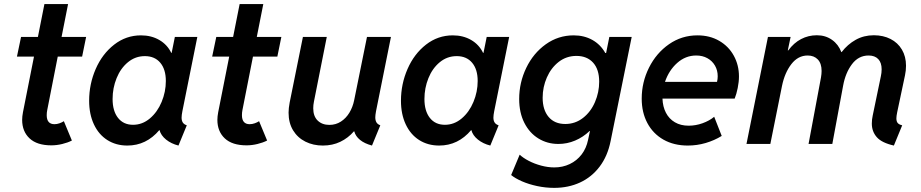

<svg xmlns="http://www.w3.org/2000/svg" viewBox="-20 -701 4484 935"><path d="M87.9 -117.2Q87.9 -133.8 91.8 -154.3L145.5 -425.3H62.5L82.5 -521H164.6L196.3 -681.2H311.5L279.8 -521H399.4L379.9 -425.3H261.2L210 -165Q207.5 -153.3 207.5 -140.1Q207.5 -118.2 217 -107.2Q226.6 -96.2 245.1 -96.2Q257.3 -96.2 269.8 -100.6Q282.2 -105 291 -110.8L330.1 -16.6Q310.1 -6.3 283.2 0.2Q256.3 6.8 230 6.8Q160.2 6.8 124 -27.1Q87.9 -61 87.9 -117.2Z M414.1 -210.4Q414.1 -291.5 446 -365Q478 -438.5 535.9 -483.6Q593.8 -528.8 666.5 -528.8Q717.3 -528.8 756.1 -506.1Q794.9 -483.4 814 -443.4H815.9L831.5 -521H940.9L868.2 -159.7Q864.3 -140.1 864.3 -127.9Q864.3 -113.8 870.1 -104.5Q876 -95.2 889.6 -90.8L849.1 7.8Q814 -1 788.8 -21.2Q763.7 -41.5 756.8 -67.4H755.9Q692.4 7.8 600.1 7.8Q544.9 7.8 502.7 -19Q460.4 -45.9 437.3 -95.5Q414.1 -145 414.1 -210.4ZM787.6 -306.6Q787.6 -363.3 760.5 -395.5Q733.4 -427.7 685.5 -427.7Q639.2 -427.7 603.3 -398.2Q567.4 -368.7 547.9 -320.6Q528.3 -272.5 528.3 -218.8Q528.3 -160.6 554.7 -127Q581.1 -93.3 627.9 -93.3Q673.3 -93.3 710 -124.3Q746.6 -155.3 767.1 -204.6Q787.6 -253.9 787.6 -306.6Z M1038.6 -117.2Q1038.6 -133.8 1042.5 -154.3L1096.2 -425.3H1013.2L1033.2 -521H1115.2L1147 -681.2H1262.2L1230.5 -521H1350.1L1330.6 -425.3H1211.9L1160.6 -165Q1158.2 -153.3 1158.2 -140.1Q1158.2 -118.2 1167.7 -107.2Q1177.2 -96.2 1195.8 -96.2Q1208 -96.2 1220.5 -100.6Q1232.9 -105 1241.7 -110.8L1280.8 -16.6Q1260.7 -6.3 1233.9 0.2Q1207 6.8 1180.7 6.8Q1110.8 6.8 1074.7 -27.1Q1038.6 -61 1038.6 -117.2Z M1385.3 -152.3Q1385.3 -173.8 1390.6 -201.7L1455.1 -521H1571.3L1508.8 -206.1Q1505.4 -189.5 1505.4 -173.8Q1505.4 -134.8 1527.1 -113.8Q1548.8 -92.8 1584 -92.8Q1615.2 -92.8 1640.1 -108.9Q1665 -125 1681.4 -152.1Q1697.8 -179.2 1704.6 -212.4L1767.1 -521H1883.8L1811 -158.7Q1807.6 -140.1 1807.6 -129.4Q1807.6 -114.7 1813.2 -105.2Q1818.8 -95.7 1832 -90.8L1791.5 7.8Q1754.9 -2 1733.2 -19.8Q1711.4 -37.6 1705.1 -61.5H1703.6Q1675.3 -28.8 1637.2 -10.5Q1599.1 7.8 1552.2 7.8Q1505.4 7.8 1467.3 -11.2Q1429.2 -30.3 1407.2 -66.4Q1385.3 -102.5 1385.3 -152.3Z M1932.6 -210.4Q1932.6 -291.5 1964.6 -365Q1996.6 -438.5 2054.4 -483.6Q2112.3 -528.8 2185.1 -528.8Q2235.8 -528.8 2274.7 -506.1Q2313.5 -483.4 2332.5 -443.4H2334.5L2350.1 -521H2459.5L2386.7 -159.7Q2382.8 -140.1 2382.8 -127.9Q2382.8 -113.8 2388.7 -104.5Q2394.5 -95.2 2408.2 -90.8L2367.7 7.8Q2332.5 -1 2307.4 -21.2Q2282.2 -41.5 2275.4 -67.4H2274.4Q2210.9 7.8 2118.7 7.8Q2063.5 7.8 2021.2 -19Q1979 -45.9 1955.8 -95.5Q1932.6 -145 1932.6 -210.4ZM2306.2 -306.6Q2306.2 -363.3 2279.1 -395.5Q2252 -427.7 2204.1 -427.7Q2157.7 -427.7 2121.8 -398.2Q2085.9 -368.7 2066.4 -320.6Q2046.9 -272.5 2046.9 -218.8Q2046.9 -160.6 2073.2 -127Q2099.6 -93.3 2146.5 -93.3Q2191.9 -93.3 2228.5 -124.3Q2265.1 -155.3 2285.6 -204.6Q2306.2 -253.9 2306.2 -306.6Z M2469.2 151.4 2510.7 52.2Q2527.3 67.9 2554.9 82.3Q2582.5 96.7 2615.5 105.5Q2648.4 114.3 2679.2 114.3Q2720.2 114.3 2754.6 97.9Q2789.1 81.5 2812.3 51.3Q2835.4 21 2843.8 -20L2853 -63H2851.1Q2819.3 -32.7 2780.5 -16.4Q2741.7 0 2699.2 0Q2645 0 2601.6 -26.9Q2558.1 -53.7 2533.2 -103.3Q2508.3 -152.8 2508.3 -218.8Q2508.3 -298.8 2542.7 -370.4Q2577.1 -441.9 2637.9 -485.4Q2698.7 -528.8 2773.9 -528.8Q2824.7 -528.8 2864.5 -506.6Q2904.3 -484.4 2927.7 -442.9H2931.6L2947.3 -521H3056.2L2953.6 -14.2Q2939 59.1 2900.1 110.4Q2861.3 161.6 2804.7 187.7Q2748 213.9 2678.7 213.9Q2636.7 213.9 2595.7 205.1Q2554.7 196.3 2521.7 181.9Q2488.8 167.5 2469.2 151.4ZM2897.9 -303.2Q2897.9 -363.3 2868.2 -396Q2838.4 -428.7 2787.1 -428.7Q2738.3 -428.7 2700.9 -399.7Q2663.6 -370.6 2643.1 -323.7Q2622.6 -276.9 2622.6 -225.1Q2622.6 -166 2651.6 -131.6Q2680.7 -97.2 2732.9 -97.2Q2781.2 -97.2 2819.1 -126.7Q2856.9 -156.2 2877.4 -203.9Q2897.9 -251.5 2897.9 -303.2Z M3105 -220.7Q3105 -300.3 3140.4 -371.3Q3175.8 -442.4 3237.8 -485.6Q3299.8 -528.8 3376.5 -528.8Q3436.5 -528.8 3482.4 -502.2Q3528.3 -475.6 3553.5 -429.7Q3578.6 -383.8 3578.6 -328.6Q3578.6 -302.7 3572.5 -272.5Q3566.4 -242.2 3557.6 -220.7H3206.1Q3207.5 -181.6 3222.9 -151.9Q3238.3 -122.1 3266.6 -105.5Q3294.9 -88.9 3333.5 -88.9Q3367.7 -88.9 3401.1 -100.8Q3434.6 -112.8 3458 -132.3L3494.6 -39.1Q3459 -17.1 3416.5 -4.6Q3374 7.8 3329.6 7.8Q3261.7 7.8 3210.9 -21Q3160.2 -49.8 3132.6 -101.6Q3105 -153.3 3105 -220.7ZM3471.7 -302.2Q3475.1 -315.9 3475.1 -329.6Q3475.1 -358.4 3461.9 -381.3Q3448.7 -404.3 3425 -417.5Q3401.4 -430.7 3370.6 -430.7Q3318.4 -430.7 3277.8 -394.5Q3237.3 -358.4 3218.3 -302.2Z M4225.6 -99.1Q4225.6 -119.1 4230 -138.7L4269.5 -329.1Q4273.4 -346.2 4273.4 -363.3Q4273.4 -396 4256.8 -413.3Q4240.2 -430.7 4210 -430.7Q4160.6 -430.7 4128.9 -388.4Q4097.2 -346.2 4085.9 -284.2L4033.2 0H3917.5L3978 -323.7Q3981 -340.8 3981 -355.5Q3981 -392.1 3962.6 -411.4Q3944.3 -430.7 3913.1 -430.7Q3866.2 -430.7 3833.7 -388.7Q3801.3 -346.7 3788.1 -282.2L3731.4 0H3615.2L3719.7 -521H3830.1L3816.4 -455.6H3818.8Q3845.7 -492.2 3881.1 -510.7Q3916.5 -529.3 3958 -529.3Q4000 -529.3 4031.5 -507.1Q4063 -484.9 4077.1 -447.3H4078.6Q4107.4 -484.9 4147 -507.1Q4186.5 -529.3 4235.4 -529.3Q4281.2 -529.3 4316.7 -511.2Q4352.1 -493.2 4372.1 -459.5Q4392.1 -425.8 4392.1 -380.9Q4392.1 -357.4 4387.2 -334.5L4349.1 -154.3Q4345.2 -135.7 4345.2 -124.5Q4345.2 -109.4 4351.8 -101.8Q4358.4 -94.2 4373.5 -90.8L4333 7.8Q4273.9 -5.4 4249.8 -33Q4225.6 -60.5 4225.6 -99.1Z"/></svg>

Font: Reddit Sans Fudge SmBold Italic
Style: Regular
Weight: 600
Italic angle: -11.25°
Designer: Stephen Hutchings
Version: Version 1.013